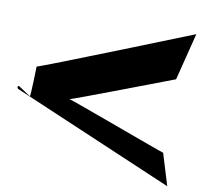

<svg xmlns="http://www.w3.org/2000/svg" viewBox="-79 -857 905 857"><g transform="rotate(10 373.0 -428.5)"><path d="M66 -508C66 -508 63 -371 59 -372L5 -408C1 -409 -2 -407 -2 -403C-2 -399 1 -395 5 -394L733 -83L689 -227C685 -226 235 -394 235 -390C235 -386 685 -559 689 -560L743 -774C743 -774 66 -503 66 -508Z"/></g></svg>

Font: PlasticEraser
Style: Regular
Weight: 400
Foundry: Cannot Into Space Fonts
Version: Version 0.43